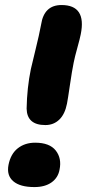

<svg xmlns="http://www.w3.org/2000/svg" viewBox="-20 -738 349 771"><path d="M162.1 -235.8Q88.4 -235.8 86.9 -301.8Q88.4 -385.3 104 -460.9Q106.9 -474.6 122.3 -537.1Q137.7 -599.6 145 -639.2Q156.7 -717.8 227.1 -717.8Q328.1 -717.8 304.2 -600.1Q301.3 -584.5 290.8 -546.9Q280.3 -509.3 275.9 -486.8Q269 -453.1 260.7 -396Q252.4 -338.9 249 -321.8Q240.7 -279.3 218 -257.6Q195.3 -235.8 162.1 -235.8ZM118.2 13.2Q60.5 13.2 33.2 -10.3Q5.9 -33.7 14.2 -76.2Q22.9 -120.1 51.5 -142.6Q80.1 -165 121.1 -165Q179.2 -165 203.9 -133.5Q228.5 -102.1 219.2 -57.1Q213.4 -24.4 187 -5.6Q160.6 13.2 118.2 13.2Z"/></svg>

Font: Shantell Sans Normal
Style: Italic
Weight: 800
Italic angle: -11.31°
Designer: Stephen Nixon, Anya Danilova, Shantell Martin
Foundry: Arrow Type
Version: Version 1.006;[559af2be0]